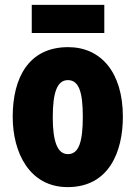

<svg xmlns="http://www.w3.org/2000/svg" viewBox="-20 -756 556 786"><path d="M407 -736H110V-621H407ZM483 -278C483 -460 393 -563 259 -563C97 -563 32 -437 32 -278C32 -132 100 10 257 10C427 10 483 -136 483 -278ZM196 -276C196 -380 215 -428 258 -428C303 -428 319 -379 319 -278C319 -176 303 -125 258 -125C215 -125 196 -177 196 -276Z"/></svg>

Font: Noto Sans Telugu ExtraCondensed Black
Style: Regular
Weight: 900
Width: 2
Designer: Jelle Bosma - Monotype Design Team
Foundry: Monotype Imaging Inc.
Version: Version 2.005